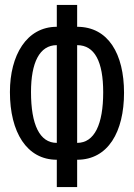

<svg xmlns="http://www.w3.org/2000/svg" viewBox="-20 -744 540 774"><path d="M209 -100V10H291V-100C416 -100 480 -213 480 -370C480 -526 417 -636 291 -636V-724H209V-636C87 -636 20 -521 20 -373C20 -211 88 -100 209 -100ZM209 -562V-168C140 -168 105 -241 105 -373C105 -491 139 -562 209 -562ZM291 -168V-562C362 -562 396 -495 396 -372C396 -243 361 -168 291 -168Z"/></svg>

Font: Noto Sans Mono ExtraCondensed
Style: Regular
Weight: 400
Width: 2
Designer: Monotype Design Team
Foundry: Monotype Imaging Inc.
Version: Version 2.014